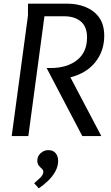

<svg xmlns="http://www.w3.org/2000/svg" viewBox="-20 -744 608 1050"><path d="M135 0H44L133 -659V-724H349Q402 -724 448 -705.5Q494 -687 522 -648.5Q550 -610 550 -548Q550 -466 502 -405Q454 -344 365 -321L534 0H430L235 -372H257Q346 -372 401 -415Q456 -458 456 -539Q456 -598 422 -626.5Q388 -655 331 -655H223ZM244 77Q271 77 284.5 94Q298 111 298 136Q298 166 282 194.5Q266 223 241.5 246Q217 269 192 286L167 258Q180 247 198.5 229.5Q217 212 217 196Q217 186 208.5 178.5Q200 171 192 161Q184 151 184 135Q184 110 202.5 93.5Q221 77 244 77Z"/></svg>

Font: Rosario Light
Style: Italic
Weight: 300
Italic angle: -8.05°
Designer: Hector Gatti
Foundry: Omnibus Type
Version: Version 1.101; ttfautohint (v1.8.1.43-b0c9)